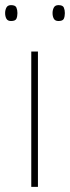

<svg xmlns="http://www.w3.org/2000/svg" viewBox="-32 -729 273 749"><path d="M116 0H90V-528H116ZM-12 -678Q-12 -690 -7 -699.5Q-2 -709 11 -709Q28 -709 32 -699.5Q36 -690 36 -678Q36 -665 32 -656Q28 -647 11 -647Q-2 -647 -7 -656Q-12 -665 -12 -678ZM173 -678Q173 -690 178 -699.5Q183 -709 196 -709Q213 -709 217 -699.5Q221 -690 221 -678Q221 -665 217 -656Q213 -647 196 -647Q183 -647 178 -656Q173 -665 173 -678Z"/></svg>

Font: Noto Sans Bengali Thin
Style: Regular
Weight: 100
Designer: Jelle Bosma - Monotype Design Team
Foundry: Monotype Imaging Inc.
Version: Version 2.003; ttfautohint (v1.8.4.7-5d5b)